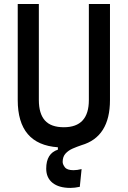

<svg xmlns="http://www.w3.org/2000/svg" viewBox="-20 -713 626 941"><path d="M325.2 208Q268.6 208 237.5 183.1Q206.5 158.2 206.5 113.3Q206.5 39.1 263.7 20.5V8.8Q66.9 -4.9 66.9 -222.7V-693.4H170.4V-222.7Q170.4 -156.2 200 -122.8Q229.5 -89.4 293 -89.4Q415.5 -89.4 415.5 -222.7V-693.4H519V-222.7Q519 -42 379.4 -1.5Q357.4 5.9 336.2 15.1Q314.9 24.4 301 39.8Q287.1 55.2 287.1 80.6Q287.1 92.3 297.9 106.7Q308.6 121.1 340.3 121.1Q357.9 121.1 379.9 115.7L371.1 202.6Q345.7 208 325.2 208Z"/></svg>

Font: Caskaydia Cove Medium
Style: Regular
Weight: 500
Monospace: yes
Designer: Aaron Bell
Foundry: Saja Typeworks
Version: Version 4.300; ttfautohint (v1.8.3)